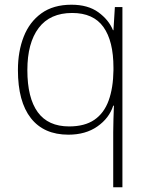

<svg xmlns="http://www.w3.org/2000/svg" viewBox="-20 -560 630 814"><path d="M460 0Q460 -23 461 -55.5Q462 -88 463 -112H460Q443 -59 393 -24Q343 11 270 11Q166 11 111 -59Q56 -129 56 -263Q56 -342 80.5 -404.5Q105 -467 155.5 -503.5Q206 -540 283 -540Q353 -540 397 -508Q441 -476 459 -432H461L467 -530H499V234H460ZM273 -24Q339 -24 380 -52Q421 -80 440.5 -133.5Q460 -187 461 -262V-273Q461 -386 418.5 -445.5Q376 -505 286 -505Q192 -505 144 -441.5Q96 -378 96 -263Q96 -145 140 -84.5Q184 -24 273 -24Z"/></svg>

Font: Noto Sans Armenian ExtraLight
Style: Regular
Weight: 250
Designer: Monotype Design Team
Foundry: Monotype Imaging Inc.
Version: Version 2.007